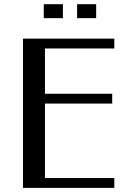

<svg xmlns="http://www.w3.org/2000/svg" viewBox="-20 -914 631 934"><path d="M536.1 -726.1V-678.2H198.7V-458H525.9V-410.2H198.7V-47.9H536.1V0H91.8V-726.1ZM286.1 -825.7H192.9V-893.6H286.1ZM447.8 -825.7H355V-893.6H447.8Z"/></svg>

Font: Federo
Style: Regular
Weight: 400
Designer: Olexa M. Volochay | Cyreal.org
Foundry: Olexa M. Volochay | Cyreal.org
Version: Version 1.000